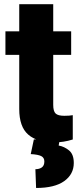

<svg xmlns="http://www.w3.org/2000/svg" viewBox="-20 -680 384 930"><path d="M324.7 -528.3V-414.1H237.8V-172.4Q237.8 -141.1 249.5 -130.1Q261.2 -119.1 291.5 -119.1Q305.7 -119.1 314.9 -119.9Q324.2 -120.6 332.5 -122.1V-4.4Q289.1 9.8 239.7 9.8Q160.2 9.8 116.7 -28.1Q73.2 -65.9 73.2 -151.9V-414.1H6.3V-528.3H73.2V-659.7H237.8V-528.3ZM144 -4.9H269.5L264.2 24.9Q291.5 29.8 314.5 48.6Q337.4 67.4 337.4 109.4Q337.4 164.1 291 197.3Q244.6 230.5 154.8 230.5L151.4 139.6Q170.4 139.6 182.6 130.9Q194.8 122.1 194.8 102.1Q194.8 83.5 179.4 75.9Q164.1 68.4 128.9 66.4Z"/></svg>

Font: Vazirmatn UI FD Black
Style: Regular
Weight: 900
Designer: Saber Rastikerdar
Foundry: Saber Rastikerdar
Version: Version 33.003